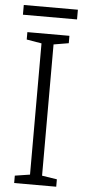

<svg xmlns="http://www.w3.org/2000/svg" viewBox="-58 -873 404 905"><g transform="rotate(5 144.5 -420.0)"><path d="M244 0H45V-35L116 -46V-667L45 -679V-714H244V-679L173 -667V-46L244 -35ZM273 -840V-794H17V-840Z"/></g></svg>

Font: Noto Sans Hebrew SemiCondensed Light
Style: Regular
Weight: 300
Width: 4
Designer: Monotype Design Team
Foundry: Monotype Imaging Inc.
Version: Version 2.003